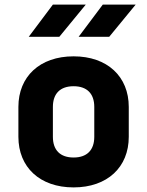

<svg xmlns="http://www.w3.org/2000/svg" viewBox="-20 -805 640 835"><path d="M238 -645 353 -785H210L105 -645ZM455 -645 570 -785H427L322 -645ZM300 10C447 10 540 -78 540 -210V-340C540 -472 447 -560 300 -560C153 -560 60 -472 60 -340V-210C60 -78 153 10 300 10ZM300 -120C242 -120 210 -152 210 -210V-340C210 -398 242 -430 300 -430C358 -430 390 -398 390 -340V-210C390 -152 358 -120 300 -120Z"/></svg>

Font: Tekne LDO ExtraBold
Style: Regular
Weight: 800
Monospace: yes
Designer: Alessio Laiso, Mario Rullo, Paolo Rosset
Foundry: Alessio Laiso
Version: Version 1.000;hotconv 1.0.109;makeotfexe 2.5.65596